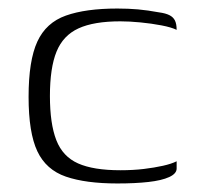

<svg xmlns="http://www.w3.org/2000/svg" viewBox="-20 -425 464 450"><path d="M255 5Q181 5 134.5 -11Q88 -27 67.5 -70.5Q47 -114 47 -198Q47 -283 67.5 -327.5Q88 -372 134.5 -388.5Q181 -405 255 -405Q281 -405 303.5 -403Q326 -401 353 -396Q368 -394 377 -389.5Q386 -385 390 -377Q394 -369 394 -355Q382 -361 358.5 -365.5Q335 -370 309 -372.5Q283 -375 262 -375Q200 -375 164 -358.5Q128 -342 112.5 -304Q97 -266 97 -200Q97 -135 112 -96.5Q127 -58 163 -42Q199 -26 262 -26Q292 -26 317 -29Q342 -32 362 -36.5Q382 -41 394 -47V-30Q394 -18 376.5 -10Q359 -2 328 1.5Q297 5 255 5Z"/></svg>

Font: Genos Thin Light
Style: Regular
Weight: 300
Version: Version 1.010